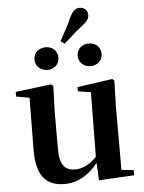

<svg xmlns="http://www.w3.org/2000/svg" viewBox="-63 -1006 804 1072"><g transform="rotate(-5 339.0 -470.5)"><path d="M216 -627C251 -627 282 -651 282 -690C282 -731 251 -754 216 -754C180 -754 148 -731 148 -690C148 -651 180 -627 216 -627ZM302 -781 323 -764 402 -834C453 -872 469 -887 469 -914C469 -942 446 -957 424 -957C396 -957 378 -938 353 -875ZM457 -627C493 -627 524 -651 524 -690C524 -731 493 -754 457 -754C422 -754 390 -731 390 -690C390 -651 422 -627 457 -627ZM448 12 646 1V-28L578 -35V-389L582 -535L571 -545L374 -517V-493L446 -482L442 -120C407 -83 366 -60 322 -60C267 -60 235 -89 235 -178V-389L240 -535L228 -545L28 -520V-494L102 -481L99 -188C98 -37 157 16 256 16C333 16 395 -25 443 -86Z"/></g></svg>

Font: Noto Serif JP
Style: Bold
Weight: 700
Designer: Ryoko NISHIZUKA 西塚涼子 (kana & ideographs); Frank Grießhammer (Latin, Greek & Cyrillic); Wenlong ZHANG 张文龙 (bopomofo); San
Foundry: Adobe
Version: Version 2.001;hotconv 1.1.0;makeotfexe 2.6.0